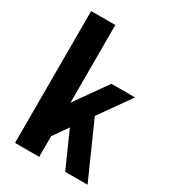

<svg xmlns="http://www.w3.org/2000/svg" viewBox="-177 -814 813 908"><g transform="rotate(30 230.0 -360.0)"><path d="M50 0H182V-113L238 -193L324 0H446L313 -299L434 -470H305L182 -296V-720H50Z"/></g></svg>

Font: Tanklager Original
Style: Regular
Weight: 400
Designer: Ariel Martín Pérez
Foundry: Tunera Type Foundry
Version: Version 1.000;Glyphs 3.3 (3310)